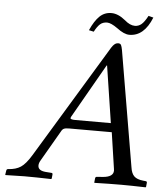

<svg xmlns="http://www.w3.org/2000/svg" viewBox="-55 -847 778 898"><g transform="rotate(5 333.5 -398.0)"><path d="M546 -746Q563 -746 576.5 -757Q590 -768 606 -798L629 -792Q593 -702 524 -702Q499 -702 465 -728Q434 -750 416 -750Q396 -750 383 -738.5Q370 -727 357 -702L334 -707Q354 -752 377 -774Q400 -796 432 -796Q464 -796 498 -768Q523 -746 546 -746ZM307 -283H474L433 -550H431L286 -296Q284 -292 284 -290Q284 -283 307 -283ZM161 -79Q154 -67 154 -56Q154 -32 190 -29L217 -27Q224 -27 223 -19L221 0L218 2Q148 0 93 0Q76 0 4 2L3 0L6 -19Q7 -27 15 -27Q50 -29 73 -44Q96 -59 122 -102L437 -622Q445 -636 451 -643.5Q457 -651 463 -654.5Q469 -658 476 -658Q486 -658 489.5 -651Q493 -644 496 -628L588 -86Q592 -57 605.5 -44Q619 -31 648 -28L658 -27Q667 -27 666 -19L664 0L662 2Q592 0 549 0Q494 0 422 2L421 0L423 -19Q424 -27 431 -27L459 -29Q508 -33 508 -63Q508 -67 507 -72L482 -241H282Q265 -241 257.5 -237.5Q250 -234 245 -224Z"/></g></svg>

Font: Linux Libertine O
Style: Italic
Weight: 400
Italic angle: -12°
Designer: Philipp H. Poll
Foundry: Philipp H. Poll
Version: Version 5.1.6